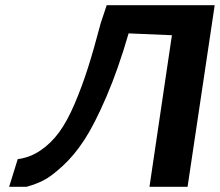

<svg xmlns="http://www.w3.org/2000/svg" viewBox="-20 -716 843 736"><path d="M699 0H553L639 -581L473 -588Q433 -450 387.5 -344.5Q342 -239 303.5 -180Q265 -121 221 -80.5Q177 -40 147.5 -25Q118 -10 82 0H15L48 -106Q95 -112 135.5 -139.5Q176 -167 207 -209.5Q238 -252 266.5 -319Q295 -386 317.5 -457Q340 -528 366 -627L389 -696H803Z"/></svg>

Font: Coval
Style: ExtraBold Italic
Weight: 800
Foundry: Context Ltd
Version: Version 001.000